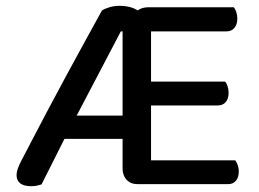

<svg xmlns="http://www.w3.org/2000/svg" viewBox="-20 -633 890 661"><path d="M468 -525H396L233 -214L211 -173L123 2Q115 4 107.5 6Q100 8 87 8Q62 8 49.5 -2Q37 -12 37 -30Q37 -40 41 -51.5Q45 -63 52 -77Q64 -100 87.5 -145Q111 -190 141.5 -248Q172 -306 206 -368.5Q240 -431 272.5 -490.5Q305 -550 331 -597Q340 -603 356.5 -608Q373 -613 393 -613Q409 -613 424 -609.5Q439 -606 451 -599Q463 -592 467 -581ZM141 -155 176 -235H434L451 -155ZM402 -542H500V-8Q494 -6 480.5 -2.5Q467 1 454 1Q430 1 416 -14Q402 -29 402 -53ZM454 -270V-352H755Q760 -347 763.5 -336Q767 -325 767 -313Q767 -293 757 -281.5Q747 -270 730 -270ZM454 1V-81H790Q794 -76 798 -65.5Q802 -55 802 -42Q802 -22 792 -10.5Q782 1 765 1ZM436 -525V-570Q440 -587 454.5 -597.5Q469 -608 491 -608H785Q790 -602 793.5 -591.5Q797 -581 797 -569Q797 -549 787 -537Q777 -525 760 -525Z"/></svg>

Font: Baloo Tamma 2 Medium
Style: Regular
Weight: 500
Designer: Divya Kowshik, Shuchita Grover and Ek Type
Foundry: Ek Type
Version: Version 1.700